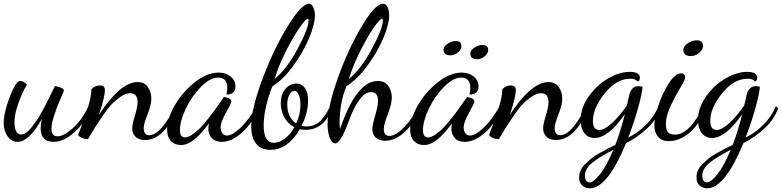

<svg xmlns="http://www.w3.org/2000/svg" viewBox="-20 -734 4211 1034"><path d="M276 -271Q324 -262 324 -245Q324 -242 307 -204.5Q290 -167 273.5 -118Q257 -69 257 -40Q257 0 290 0Q324 0 373 -44.5Q422 -89 457 -162L470 -153Q438 -73 380.5 -21.5Q323 30 269 30Q199 30 199 -44Q199 -64 206 -94Q136 30 75 30Q42 30 21 0.5Q0 -29 0 -71Q0 -128 33 -213Q66 -298 88 -298Q107 -298 125 -278Q104 -245 81 -183.5Q58 -122 58 -77Q58 -10 94 -10Q107 -10 121.5 -20Q136 -30 151 -49.5Q166 -69 179.5 -88.5Q193 -108 208.5 -137Q224 -166 234 -185.5Q244 -205 257.5 -233.5Q271 -262 276 -271Z M401 -7Q401 -10 418.5 -54Q436 -98 454 -156.5Q472 -215 472 -253Q491 -274 518 -274Q545 -274 545 -248Q545 -214 513 -116Q628 -292 721 -292Q757 -292 776 -265.5Q795 -239 795 -202Q795 -169 774.5 -118Q754 -67 754 -44Q754 -6 784 -6Q846 -6 924 -162L935 -149Q863 20 762 20Q728 20 710 2.5Q692 -15 692 -44Q692 -64 706.5 -111.5Q721 -159 721 -183Q721 -232 681 -232Q657 -232 629.5 -213Q602 -194 581 -172Q560 -150 531.5 -108Q503 -66 490.5 -46Q478 -26 454 15Q417 15 401 -7Z M1186 -212Q1226 -205 1226 -187Q1226 -179 1197 -127Q1168 -75 1168 -48Q1168 -31 1176.5 -17.5Q1185 -4 1202 -4Q1231 -4 1275 -45.5Q1319 -87 1362 -162L1372 -152Q1341 -72 1284.5 -21Q1228 30 1174 30Q1139 30 1120.5 9.5Q1102 -11 1102 -40Q1102 -52 1105 -69Q1060 -9 1024.5 19Q989 47 954 47Q921 47 900.5 25.5Q880 4 880 -36Q880 -95 921.5 -167Q963 -239 1029 -291Q1095 -343 1157 -343Q1196 -343 1222 -322Q1248 -301 1248 -268Q1248 -225 1199 -225Q1204 -243 1204 -260Q1204 -316 1155 -316Q1111 -316 1061.5 -265.5Q1012 -215 980.5 -148.5Q949 -82 949 -33Q949 6 976 6Q994 6 1018 -11Q1042 -28 1062 -49Q1082 -70 1109.5 -105.5Q1137 -141 1150.5 -160.5Q1164 -180 1186 -212Z M1448 -270Q1435 -246 1417.5 -180Q1400 -114 1400 -59Q1400 35 1455 35Q1484 35 1515 11.5Q1546 -12 1565 -49Q1530 -67 1511 -102.5Q1492 -138 1492 -178Q1492 -225 1516.5 -254.5Q1541 -284 1576 -284Q1605 -284 1622 -260Q1639 -236 1639 -192Q1639 -126 1604 -56Q1616 -53 1630 -53Q1655 -53 1676 -62.5Q1697 -72 1712.5 -91Q1728 -110 1737.5 -124.5Q1747 -139 1758 -162L1770 -149Q1723 -35 1627 -35Q1610 -35 1595 -38Q1529 73 1436 73Q1385 73 1359 39.5Q1333 6 1333 -53Q1333 -148 1393.5 -309Q1454 -470 1529 -592Q1604 -714 1644 -714Q1659 -714 1667.5 -694.5Q1676 -675 1676 -651Q1676 -604 1644.5 -528.5Q1613 -453 1558.5 -378.5Q1504 -304 1448 -270ZM1638 -633Q1627 -633 1593.5 -585Q1560 -537 1520 -458.5Q1480 -380 1459 -309Q1523 -360 1582.5 -470.5Q1642 -581 1642 -625Q1642 -633 1638 -633ZM1527 -173Q1527 -101 1575 -69Q1598 -118 1598 -170Q1598 -204 1588.5 -224.5Q1579 -245 1565 -245Q1550 -245 1538.5 -224Q1527 -203 1527 -173Z M1985 -39Q1985 -59 2000.5 -112Q2016 -165 2016 -190Q2016 -238 1978 -238Q1945 -238 1914.5 -195Q1884 -152 1865.5 -100Q1847 -48 1825.5 -5Q1804 38 1785 38Q1767 38 1755.5 7Q1744 -24 1744 -66Q1744 -158 1800 -315Q1856 -472 1928.5 -593Q2001 -714 2043 -714Q2059 -714 2067.5 -694.5Q2076 -675 2076 -651Q2076 -604 2044 -528Q2012 -452 1957 -378Q1902 -304 1846 -270Q1809 -183 1809 -73Q1809 -57 1811 -39Q1900 -298 2014 -298Q2052 -298 2071 -271.5Q2090 -245 2090 -208Q2090 -175 2068.5 -119Q2047 -63 2047 -40Q2047 -2 2077 -2Q2111 -2 2157 -49.5Q2203 -97 2233 -162L2246 -150Q2213 -74 2161.5 -25Q2110 24 2054 24Q2021 24 2003 6.5Q1985 -11 1985 -39ZM2038 -633Q2027 -633 1994.5 -587.5Q1962 -542 1922 -463Q1882 -384 1859 -309Q1923 -360 1982.5 -470.5Q2042 -581 2042 -625Q2042 -633 2038 -633Z M2495 -212Q2535 -205 2535 -187Q2535 -179 2506 -127Q2477 -75 2477 -48Q2477 -31 2485.5 -17.5Q2494 -4 2511 -4Q2540 -4 2584 -45.5Q2628 -87 2671 -162L2681 -152Q2650 -72 2593.5 -21Q2537 30 2483 30Q2448 30 2429.5 9.5Q2411 -11 2411 -40Q2411 -52 2414 -69Q2369 -9 2333.5 19Q2298 47 2263 47Q2230 47 2209.5 25.5Q2189 4 2189 -36Q2189 -95 2230.5 -167Q2272 -239 2338 -291Q2404 -343 2466 -343Q2505 -343 2531 -322Q2557 -301 2557 -268Q2557 -225 2508 -225Q2513 -243 2513 -260Q2513 -316 2464 -316Q2420 -316 2370.5 -265.5Q2321 -215 2289.5 -148.5Q2258 -82 2258 -33Q2258 6 2285 6Q2303 6 2327 -11Q2351 -28 2371 -49Q2391 -70 2418.5 -105.5Q2446 -141 2459.5 -160.5Q2473 -180 2495 -212ZM2406 -436Q2369 -436 2369 -466Q2369 -484 2390.5 -498.5Q2412 -513 2435 -513Q2465 -513 2465 -485Q2465 -468 2446.5 -452Q2428 -436 2406 -436ZM2550 -415Q2513 -415 2513 -445Q2513 -463 2534.5 -477.5Q2556 -492 2579 -492Q2609 -492 2609 -464Q2609 -447 2590.5 -431Q2572 -415 2550 -415Z M2614 -7Q2614 -10 2631.5 -54Q2649 -98 2667 -156.5Q2685 -215 2685 -253Q2704 -274 2731 -274Q2758 -274 2758 -248Q2758 -214 2726 -116Q2841 -292 2934 -292Q2970 -292 2989 -265.5Q3008 -239 3008 -202Q3008 -169 2987.5 -118Q2967 -67 2967 -44Q2967 -6 2997 -6Q3059 -6 3137 -162L3148 -149Q3076 20 2975 20Q2941 20 2923 2.5Q2905 -15 2905 -44Q2905 -64 2919.5 -111.5Q2934 -159 2934 -183Q2934 -232 2894 -232Q2870 -232 2842.5 -213Q2815 -194 2794 -172Q2773 -150 2744.5 -108Q2716 -66 2703.5 -46Q2691 -26 2667 15Q2630 15 2614 -7Z M3414 -295Q3403 -310 3374 -310Q3300 -310 3236.5 -231Q3173 -152 3173 -83Q3173 -34 3208 -34Q3235 -34 3275.5 -71Q3316 -108 3356 -166L3368 -219Q3379 -270 3419 -270Q3428 -270 3440 -267Q3440 -240 3418 -158.5Q3396 -77 3363 7Q3415 -18 3459.5 -62.5Q3504 -107 3526 -162L3539 -152Q3518 -91 3463.5 -41Q3409 9 3352 36Q3251 280 3157 280Q3133 280 3116 265.5Q3099 251 3099 222Q3099 202 3106.5 184Q3114 166 3132 149Q3150 132 3163.5 120Q3177 108 3207 91.5Q3237 75 3249 68.5Q3261 62 3294 46Q3322 -26 3345 -119Q3256 9 3182 9Q3147 9 3127 -17.5Q3107 -44 3107 -88Q3107 -154 3151 -215.5Q3195 -277 3256 -312Q3317 -347 3372 -347Q3426 -347 3426 -315Q3426 -299 3414 -295ZM3154 248Q3177 248 3211.5 204.5Q3246 161 3283 73Q3210 110 3170 142Q3130 174 3130 213Q3130 229 3136.5 238.5Q3143 248 3154 248Z M3648 -339Q3670 -339 3670 -317Q3670 -305 3644 -262Q3618 -219 3592 -164.5Q3566 -110 3566 -69Q3566 -34 3577.5 -21.5Q3589 -9 3615 -9Q3693 -9 3769 -162L3778 -152Q3750 -68 3695.5 -21Q3641 26 3581 26Q3544 26 3524 2.5Q3504 -21 3504 -58Q3504 -97 3525 -163Q3546 -229 3581 -284Q3616 -339 3648 -339ZM3701 -432Q3660 -432 3660 -465Q3660 -485 3684 -501Q3708 -517 3733 -517Q3766 -517 3766 -486Q3766 -467 3745.5 -449.5Q3725 -432 3701 -432Z M4046 -295Q4035 -310 4006 -310Q3932 -310 3868.5 -231Q3805 -152 3805 -83Q3805 -34 3840 -34Q3867 -34 3907.5 -71Q3948 -108 3988 -166L4000 -219Q4011 -270 4051 -270Q4060 -270 4072 -267Q4072 -240 4050 -158.5Q4028 -77 3995 7Q4047 -18 4091.5 -62.5Q4136 -107 4158 -162L4171 -152Q4150 -91 4095.5 -41Q4041 9 3984 36Q3883 280 3789 280Q3765 280 3748 265.5Q3731 251 3731 222Q3731 202 3738.5 184Q3746 166 3764 149Q3782 132 3795.5 120Q3809 108 3839 91.5Q3869 75 3881 68.5Q3893 62 3926 46Q3954 -26 3977 -119Q3888 9 3814 9Q3779 9 3759 -17.5Q3739 -44 3739 -88Q3739 -154 3783 -215.5Q3827 -277 3888 -312Q3949 -347 4004 -347Q4058 -347 4058 -315Q4058 -299 4046 -295ZM3786 248Q3809 248 3843.5 204.5Q3878 161 3915 73Q3842 110 3802 142Q3762 174 3762 213Q3762 229 3768.5 238.5Q3775 248 3786 248Z"/></svg>

Font: Dancing Script
Style: Regular
Weight: 400
Designer: Pablo Impallari
Foundry: Pablo Impallari. www.impallari.com
Version: Version 1.002